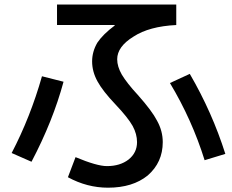

<svg xmlns="http://www.w3.org/2000/svg" viewBox="-20 -785 1040 860"><path d="M493.2 -672.9H235.4V-764.6H769.5V-672.9Q648.4 -667 578.1 -621.1Q504.9 -576.2 504.9 -519.5Q504.9 -487.3 525.4 -451.2Q548.8 -412.1 597.7 -359.4Q661.1 -288.1 683.6 -244.1Q709 -198.2 709 -148.4Q709 -57.6 641.6 1Q574.2 55.7 463.9 55.7Q370.1 55.7 284.2 8.8L318.4 -81.1Q414.1 -41 459 -41Q517.6 -41 555.7 -70.3Q593.8 -100.6 593.8 -148.4Q593.8 -184.6 574.2 -220.7Q552.7 -258.8 498 -316.4Q440.4 -377 417 -419.9Q392.6 -463.9 392.6 -509.8Q392.6 -553.7 416 -593.8Q441.4 -631.8 494.1 -670.9ZM741.2 -413.1 830.1 -454.1Q930.7 -281.2 989.3 -95.7L896.5 -67.4Q839.8 -249 741.2 -413.1ZM168 -443.4 264.6 -418.9Q216.8 -242.2 121.1 -60.5L32.2 -99.6Q116.2 -260.7 168 -443.4Z"/></svg>

Font: RobotoJAA
Style: Medium
Weight: 500
Version: Version 2.05; 2016-11-05